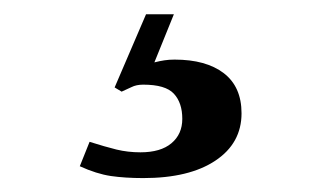

<svg xmlns="http://www.w3.org/2000/svg" viewBox="-20 -20 451 269"><path d="M223.6 0 196.3 67.4Q204.1 65.4 210.4 64.5Q216.8 63.5 224.6 63.5Q268.6 63.5 293.5 82.5Q318.4 101.6 318.4 138.7Q318.4 180.7 281.7 205.1Q245.1 229.5 180.7 229.5Q155.3 229.5 135.3 226.6Q115.2 223.6 91.8 212.9L105.5 178.7Q127 185.5 143.1 189.5Q159.2 193.4 176.8 193.4Q205.1 193.4 220.2 180.7Q235.4 168 235.4 146.5Q235.4 124 223.6 111.3Q211.9 98.6 180.7 98.6Q170.9 98.6 164.1 102.1Q157.2 105.5 150.4 108.4L140.6 102.5L184.6 0Z"/></svg>

Font: Uchen
Style: Regular
Weight: 400
Designer: Christopher J. Fynn
Foundry: Christopher J. Fynn for DDC
Version: Version 1.000 preliminary